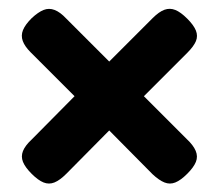

<svg xmlns="http://www.w3.org/2000/svg" viewBox="-20 -473 504 443"><path d="M312 -251 411 -152Q426 -138 431.5 -125Q437 -112 432 -99.5Q427 -87 412 -72Q397 -57 384.5 -52Q372 -47 359.5 -52Q347 -57 332 -71L232 -172L133 -72Q118 -57 105.5 -52Q93 -47 80.5 -52Q68 -57 53 -72Q38 -87 33 -99.5Q28 -112 33 -124.5Q38 -137 53 -151L152 -251L51 -352Q37 -366 32.5 -378.5Q28 -391 33 -403.5Q38 -416 53 -431Q68 -445 80.5 -450Q93 -455 106 -450Q119 -445 133 -430L232 -331L332 -431Q347 -446 359.5 -450.5Q372 -455 384.5 -450Q397 -445 412 -430Q427 -415 432 -402.5Q437 -390 432 -378Q427 -366 412 -351Z"/></svg>

Font: Fredoka Light Medium
Style: Regular
Weight: 500
Version: Version 2.001